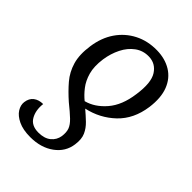

<svg xmlns="http://www.w3.org/2000/svg" viewBox="-223 -651 985 985"><g transform="rotate(45 269.0 -158.5)"><path d="M325 -546Q385 -545 429 -518Q473 -491 493 -439.5Q513 -388 503 -313Q489 -213 426 -153Q363 -93 276 -74Q303 -51 326.5 -28.5Q350 -6 362.5 22Q375 50 369 92Q361 153 309 191Q257 229 180 229Q127 229 92.5 212.5Q58 196 43 172Q28 148 31 124Q35 93 55.5 77.5Q76 62 107 62Q101 112 121.5 147.5Q142 183 193 183Q236 183 261 162.5Q286 142 291 110Q295 80 287.5 59.5Q280 39 257 17Q234 -5 193 -38Q151 -75 119 -112.5Q87 -150 72.5 -199.5Q58 -249 68 -318Q78 -389 113 -440Q148 -491 202.5 -519Q257 -547 325 -546ZM318 -494Q276 -495 243 -471Q210 -447 189.5 -406Q169 -365 162 -317Q154 -259 165.5 -218Q177 -177 199.5 -148Q222 -119 247 -99Q305 -114 351 -167.5Q397 -221 409 -312Q423 -407 395.5 -450Q368 -493 318 -494Z"/></g></svg>

Font: Noto Serif SemiCondensed
Style: Italic
Weight: 400
Width: 4
Italic angle: -12°
Designer: Monotype Design Team
Foundry: Monotype Imaging Inc.
Version: Version 2.013